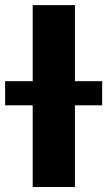

<svg xmlns="http://www.w3.org/2000/svg" viewBox="-82 -748 428 768"><path d="M217.8 -727.5V0H48.8V-727.5ZM-61.5 -326.7V-423.3H326.7V-326.7Z"/></svg>

Font: Inter 28pt ExtraBold
Style: Regular
Weight: 800
Designer: Rasmus Andersson
Foundry: rsms
Version: Version 4.001;git-66647c0bb